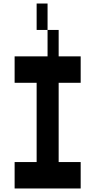

<svg xmlns="http://www.w3.org/2000/svg" viewBox="-20 -1050 540 1090"><path d="M250 -1030V-880H188V-1030ZM438 -730V-580H313V-130H438V20H63V-130H188V-580H63V-730H250V-880H313V-730Z"/></svg>

Font: 2P VHS
Style: Regular
Weight: 400
Designer: CodeMan38
Foundry: CodeMan38
Version: Version 3.000